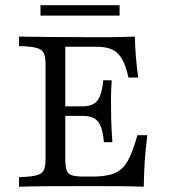

<svg xmlns="http://www.w3.org/2000/svg" viewBox="-20 -710 650 730"><path d="M52.4 0V-36.3Q96 -37.9 117.7 -43.1Q139.5 -48.4 146.4 -62.9Q153.2 -77.4 153.2 -105.6V-465.3Q153.2 -494.4 146.4 -508.5Q139.5 -522.6 117.7 -528.2Q96 -533.9 52.4 -534.7V-571Q96 -570.2 166.1 -569.4Q236.3 -568.5 329.8 -568.5Q359.7 -568.5 388.7 -568.5Q417.7 -568.5 444.4 -569.4Q471 -570.2 492.7 -571Q493.5 -531.5 496.8 -492.7Q500 -454 505.6 -415.3H468.5Q458.1 -461.3 443.5 -486.3Q429 -511.3 406 -521.8Q383.1 -532.3 346.8 -532.3H228.2V-105.6Q228.2 -77.4 233.1 -62.9Q237.9 -48.4 253.2 -43.5Q268.5 -38.7 299.2 -38.7H332.3Q383.9 -38.7 414.9 -51.2Q446 -63.7 465.3 -97.6Q484.7 -131.5 502.4 -196H540.3Q533.9 -149.2 530.6 -100.8Q527.4 -52.4 526.6 0Q490.3 -1.6 441.9 -2Q393.5 -2.4 329.8 -2.4Q236.3 -2.4 166.1 -2Q96 -1.6 52.4 0ZM202.4 -269.4V-305.6H339.5V-269.4ZM375 -169.4Q371.8 -207.3 363.3 -229Q354.8 -250.8 338.3 -260.1Q321.8 -269.4 293.5 -269.4V-305.6Q333.1 -305.6 350.4 -327.8Q367.7 -350 372.6 -404.8H404.8Q401.6 -357.3 402 -332.7Q402.4 -308.1 402.4 -287.1Q402.4 -269.4 402.8 -253.2Q403.2 -237.1 404.4 -216.9Q405.6 -196.8 407.3 -169.4ZM133.9 -650.8V-690.3H434.7V-650.8Z"/></svg>

Font: Playfair 9pt Light
Style: Regular
Weight: 300
Designer: Claus Eggers Sørensen
Foundry: Claus Eggers Sørensen
Version: Version 2.001;gftools[0.9.30]